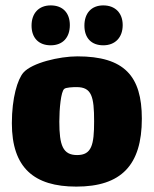

<svg xmlns="http://www.w3.org/2000/svg" viewBox="-20 -679 570 712"><path d="M239 -586C239 -631 213 -659 168 -659C124 -659 97 -630 97 -584C97 -538 124 -511 168 -511C213 -511 239 -540 239 -586ZM435 -586C435 -631 407 -659 363 -659C319 -659 293 -630 293 -584C293 -538 319 -511 363 -511C407 -511 435 -540 435 -586ZM263 13C429 13 506 -66 506 -239C506 -397 441 -470 267 -470C200 -470 99 -446 67 -410C45 -385 24 -316 24 -222C24 -57 106 13 263 13ZM266 -104C213 -104 200 -140 200 -228C200 -276 206 -339 218 -349C223 -355 252 -356 264 -356C320 -356 329 -321 329 -229C329 -142 320 -104 266 -104Z"/></svg>

Font: FilmFarsi_V5 Display
Style: Regular
Weight: 400
Designer: Borna Izadpanah
Foundry: Borna Izadpanah
Version: Version 1.000;PS 001.000;hotconv 1.0.88;makeotf.lib2.5.64775